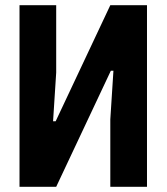

<svg xmlns="http://www.w3.org/2000/svg" viewBox="-20 -718 640 738"><path d="M55 -698H196V-439L184 -252H194L404 -698H545V0H404V-259L416 -446H406L196 0H55Z"/></svg>

Font: iA Writer Quattro V
Style: Regular
Weight: 400
Designer: Mike Abbink, Paul van der Laan, Pieter van Rosmalen, Oliver Reichenstein
Foundry: Information Architects Inc.
Version: Version 2.000